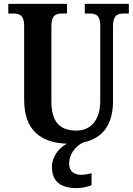

<svg xmlns="http://www.w3.org/2000/svg" viewBox="-20 -734 687 994"><path d="M379 240C397 240 435 234 454 224V163C433 168 415 171 399 171C365 171 338 153 338 115C338 57 377 19 412 3C518 -19 565 -97 565 -209V-597C565 -656 589 -664 621 -664H647V-714H419V-664H444C476 -664 499 -656 499 -601V-212C499 -112 450 -58 375 -58C295 -58 246 -97 246 -210V-597C246 -656 270 -664 302 -664H327V-714H23V-664H49C80 -664 105 -656 105 -601V-217C105 -60 191 5 326 10C284 32 249 78 249 130C249 206 294 240 379 240Z"/></svg>

Font: Noto Serif Tamil Condensed
Style: Bold
Weight: 700
Width: 3
Designer: Indian Type Foundry, Tom Grace, and the Monotype Design Team
Foundry: Monotype Imaging Inc.
Version: Version 2.004